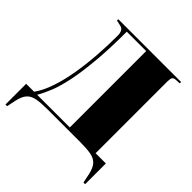

<svg xmlns="http://www.w3.org/2000/svg" viewBox="-234 -896 1232 1232"><g transform="rotate(45 381.5 -280.5)"><path d="M10 169V-19H82Q117 -68 141 -139Q165 -210 179.5 -295.5Q194 -381 200.5 -472.5Q207 -564 207 -653Q207 -676 199 -691Q191 -706 171 -710L135 -718V-730H705V-718L671 -716Q652 -715 646 -705Q640 -695 640 -667V-19H733V169H718L705 107Q695 60 674.5 37Q654 14 617 7Q580 0 519 0H224Q164 0 126.5 7Q89 14 68.5 37Q48 60 38 107L25 169ZM110 -19H406V-712H230Q230 -631 227.5 -568Q225 -505 221 -459Q210 -331 192.5 -247Q175 -163 153.5 -110Q132 -57 110 -19Z"/></g></svg>

Font: Display Black
Style: Regular
Weight: 900
Designer: Latin by Veronika Burian and Jose Scaglione. Greek by Irene Vlachou. Cyrillic by Vera Evstafieva.
Foundry: TypeTogether
Version: Version 3.002